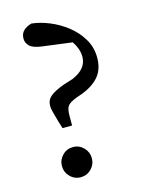

<svg xmlns="http://www.w3.org/2000/svg" viewBox="-108 -751 631 831"><g transform="rotate(-15 207.5 -336.0)"><path d="M150 13Q122 13 102.5 -7Q83 -27 83 -55Q83 -82 102.5 -102Q122 -122 150 -122Q178 -122 197.5 -102Q217 -82 217 -55Q217 -27 197.5 -7Q178 13 150 13ZM352 -469Q352 -418 325.5 -386Q299 -354 247 -334L221 -325Q190 -313 180.5 -300.5Q171 -288 171 -257V-213H128L117 -249Q110 -275 105.5 -291Q101 -307 101 -319Q101 -345 119.5 -361Q138 -377 181 -393L225 -407Q291 -435 291 -489Q291 -508 284.5 -526Q278 -544 267 -560L136 -577Q95 -582 80 -596.5Q65 -611 65 -630Q65 -653 79 -666Q93 -679 115 -685Q153 -681 194.5 -664Q236 -647 271.5 -619Q307 -591 329.5 -553Q352 -515 352 -469Z"/></g></svg>

Font: Source Serif 4 SmText
Style: Regular
Weight: 400
Designer: Frank Grießhammer
Foundry: Adobe
Version: Version 4.005;hotconv 1.1.0;makeotfexe 2.6.0